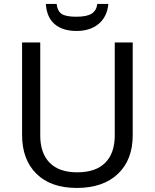

<svg xmlns="http://www.w3.org/2000/svg" viewBox="-20 -925 771 955"><path d="M640.1 -713.9V-252Q640.1 -129.9 566.4 -60.1Q492.7 9.8 362.5 9.8Q232.4 9.8 161.1 -60.8Q89.8 -131.3 89.8 -253.9V-713.9H180.2V-251Q180.2 -163.6 226.8 -115.7Q273.4 -67.9 364.5 -67.9Q455.6 -67.9 503.2 -115.2Q550.8 -162.6 550.8 -252V-713.9ZM208 -905.3H261.7Q265.6 -870.6 286.1 -856.2Q306.6 -841.8 359.4 -841.8Q412.1 -841.8 436 -857.2Q460 -872.6 463.9 -905.3H519Q512.7 -841.3 470.7 -806.2Q428.7 -771 360.4 -771Q292 -771 252.2 -804.7Q212.4 -838.4 208 -905.3Z"/></svg>

Font: NotoSans
Style: Regular
Weight: 400
Designer: Monotype Design team
Foundry: Monotype Imaging Inc.
Version: Version 1.04